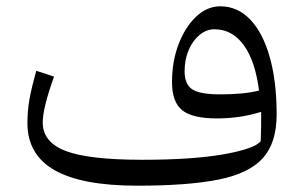

<svg xmlns="http://www.w3.org/2000/svg" viewBox="-20 -586 969 612"><path d="M811 -135.7Q812 -157.2 812.3 -182.4Q812.5 -207.5 812.5 -229.5Q745.6 -208.5 671.9 -208.5Q593.3 -208.5 560.8 -234.6Q528.3 -260.7 528.3 -324.2Q528.3 -390.6 549.3 -445.3Q570.3 -500 605.2 -533Q640.1 -565.9 682.1 -565.9Q737.3 -565.9 777.6 -523.7Q817.9 -481.4 839.8 -404.1Q861.8 -326.7 861.8 -220.7Q861.8 -131.3 818.1 -82.3Q774.4 -33.2 677 -13.7Q579.6 5.9 418 5.9Q240.7 5.9 154.1 -43.5Q67.4 -92.8 67.4 -193.8Q67.4 -231.9 73.7 -268.3Q80.1 -304.7 95.7 -360.4L152.3 -341.8Q116.2 -241.7 116.2 -195.8Q116.2 -132.3 190.2 -104.5Q264.2 -76.7 433.6 -76.7Q592.8 -76.7 691.7 -94Q790.5 -111.3 811 -135.7ZM805.7 -297.4Q793.5 -392.1 756.8 -442.4Q720.2 -492.7 663.6 -492.7Q637.7 -492.7 616 -474.6Q594.2 -456.5 581.3 -426.3Q568.4 -396 568.4 -358.9Q568.4 -317.4 592.8 -301.3Q617.2 -285.2 681.2 -285.2Q758.3 -285.2 805.7 -297.4Z"/></svg>

Font: Pinar-DS3-FD Regular
Style: Regular
Weight: 400
Designer: Amin Abedi
Version: Version 3.000